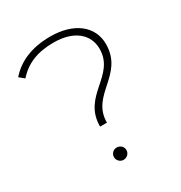

<svg xmlns="http://www.w3.org/2000/svg" viewBox="-167 -824 893 947"><g transform="rotate(-30 279.5 -350.0)"><path d="M284 -196C284 -355 474 -358 474 -535C474 -636 389 -704 254 -704C149 -704 70 -670 17 -609L45 -586C94 -642 160 -670 253 -670C371 -670 435 -611 435 -530C435 -376 245 -372 245 -196ZM264 4C284 4 300 -12 300 -31C300 -51 284 -66 264 -66C245 -66 229 -51 229 -31C229 -12 245 4 264 4Z"/></g></svg>

Font: Montserrat-Alt1 ExtLt
Style: Regular
Weight: 200
Designer: Differentunic
Foundry: Differentunic
Version: Version 7.222